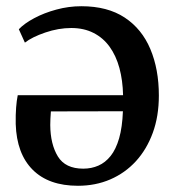

<svg xmlns="http://www.w3.org/2000/svg" viewBox="-20 -582 559 617"><path d="M230.5 15Q136.5 15 85 -36.5Q33.5 -88 30.5 -183.5Q30 -214 31.8 -236.5Q33.5 -259 37 -276H375.5Q374.5 -323.5 363.8 -363.2Q353 -403 332.2 -431.8Q311.5 -460.5 280.5 -476.2Q249.5 -492 209 -492Q168 -492 125.5 -477.5Q83 -463 60 -445L40.5 -488Q58 -506.5 89.8 -523.5Q121.5 -540.5 161 -551.2Q200.5 -562 241.5 -562Q325.5 -562 380.8 -525.5Q436 -489 463.2 -424.2Q490.5 -359.5 490.5 -275Q490.5 -208.5 471 -155.2Q451.5 -102 416.8 -64Q382 -26 334.5 -5.5Q287 15 230.5 15ZM247.5 -40Q274 -40 296.2 -49.8Q318.5 -59.5 335.5 -80.8Q352.5 -102 362.8 -137.5Q373 -173 375 -224.5L143.5 -224Q142.5 -213.5 142 -200.2Q141.5 -187 141.5 -180Q142 -118.5 166 -79.2Q190 -40 247.5 -40Z"/></svg>

Font: Merriweather 28pt Medium
Style: Regular
Weight: 500
Version: Version 2.100